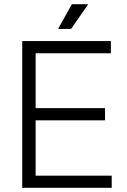

<svg xmlns="http://www.w3.org/2000/svg" viewBox="-20 -896 607 916"><path d="M513 0H86V-700H509V-642H150V-380H481V-322H150V-58H513ZM319 -758H257L323 -876H401Z"/></svg>

Font: Space Grotesk Variable Light
Style: Regular
Weight: 300
Designer: Florian Karsten
Foundry: Florian Karsten
Version: Version 2.000